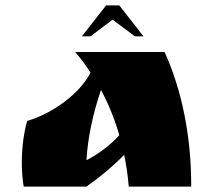

<svg xmlns="http://www.w3.org/2000/svg" viewBox="-20 -693 807 713"><path d="M259 -500H591C655 -361 690 -186 690 -8V0H458C455 -41 449 -80 441 -118C399 -75 351 -35 301 0H68C63 -29 61 -60 61 -90C61 -147 69 -203 81 -244C175 -271 276 -345 316 -423C299 -450 280 -476 259 -500ZM423 -191C406 -250 384 -305 355 -359C324 -267 306 -181 301 -98C344 -120 389 -153 423 -191ZM284 -558H316L398 -620L481 -558H513L423 -673H374Z"/></svg>

Font: Ruslan Display
Style: Regular
Weight: 400
Designer: Denis Masharov, Vladimir Rabdu
Foundry: Denis Masharov, Vladimir Rabdu
Version: Version 1.001